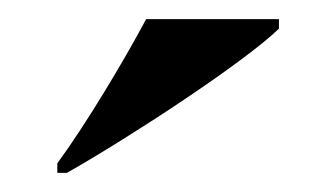

<svg xmlns="http://www.w3.org/2000/svg" viewBox="-20 -786 352 201"><path d="M40 -615V-605H50C117 -643 236 -721 272 -756V-766H133C109 -721 70 -656 40 -615Z"/></svg>

Font: Noto Serif Display ExtraBold
Style: Regular
Weight: 800
Designer: Monotype Design Team
Foundry: Monotype Imaging Inc.
Version: Version 2.009